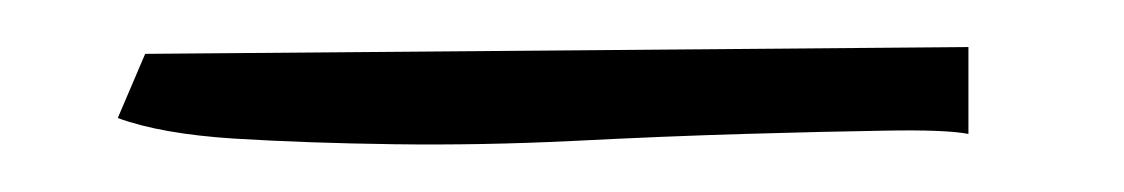

<svg xmlns="http://www.w3.org/2000/svg" viewBox="-20 -525 480 82"><path d="M42 -502 393.6 -504.9V-467.8Q383.8 -469.7 357.9 -469.2Q332 -468.8 297.9 -467.8Q263.7 -466.8 224.6 -464.8Q185.5 -462.9 148.4 -463.4Q111.3 -463.9 80.1 -465.8Q48.8 -467.8 30.3 -474.6Z"/></svg>

Font: Annie Use Your Telescope
Style: Regular
Weight: 400
Version: Version 1.003 2001